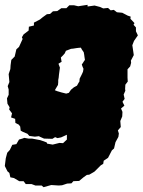

<svg xmlns="http://www.w3.org/2000/svg" viewBox="-36 -548 593 798"><path d="M137 223H111L95 217H71L62 205H44L22 192L7 189L3 171L-5 164L-16 142L-12 110L-6 87L5 75L15 54L32 51L43 32L57 28L65 25L82 28H97L129 34L145 39L158 44L160 49L183 53L211 46L226 47L242 32V12L218 23L203 26L193 22L182 29L147 28L129 20L126 18L109 20L86 17L78 8L59 0L50 -5L48 -22L42 -30L28 -37L27 -54L10 -60L14 -77L2 -93L4 -102L-5 -117L-7 -139L0 -154V-176L-4 -190L3 -207L0 -240L7 -261L8 -277L11 -299L25 -313L32 -343L43 -353L58 -386L55 -393L62 -405L83 -421L84 -437L105 -442V-454L130 -467L141 -476L159 -489L172 -490L184 -501L202 -502L219 -514H240L252 -526H272L289 -522L328 -528V-521L357 -525L380 -519L393 -513L413 -515L424 -505L437 -507L450 -497L472 -495L495 -483L507 -479L506 -470L523 -452L519 -445L529 -434V-418L537 -401L521 -378L514 -360L518 -333L520 -319L508 -296L509 -287L505 -272L494 -260V-225L495 -209L485 -196L484 -178L485 -171L478 -155L482 -137L473 -125L481 -109L467 -97L473 -83L472 -64L464 -45L466 -20L454 -6L458 7L456 21L444 43L438 69L429 77L413 108L395 120L393 133L383 139L357 165L335 178L325 179L311 189L293 204L269 205L261 214L243 215L222 222L208 223L177 221L145 230ZM239 -159 250 -162 259 -175 271 -185 284 -192 290 -203 294 -209 295 -221 305 -241 309 -250 311 -262 307 -271 304 -280 309 -287 312 -292 317 -299 315 -312 314 -320 312 -331 305 -341 300 -350 289 -349 281 -348 269 -346 259 -345 254 -343 238 -337 233 -326 226 -318 217 -309 220 -291 213 -287 207 -283 213 -267 209 -237 208 -226 206 -215V-206L205 -195L199 -185L192 -173L202 -169L209 -167L219 -164Z"/></svg>

Font: Winky Rough Black
Style: Italic
Weight: 900
Italic angle: -8.97852°
Designer: Simon Atzbach
Foundry: typofactur
Version: Version 1.206; ttfautohint (v1.8.4.7-5d5b)